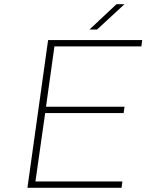

<svg xmlns="http://www.w3.org/2000/svg" viewBox="-20 -890 694 910"><path d="M650 -670H238L198 -384H570L566 -354H194L148 -30H560L556 0H110L208 -700H654ZM404 -750 532 -870H570L440 -750Z"/></svg>

Font: Fivo Sans Thin
Style: Regular
Weight: 250
Foundry: Alexander Slobzheninov
Version: 1.0